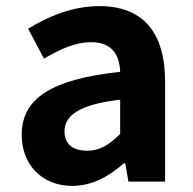

<svg xmlns="http://www.w3.org/2000/svg" viewBox="-20 -594 631 628"><path d="M216 14C281 14 337 -17 385 -60H390L400 0H520V-327C520 -489 447 -574 305 -574C217 -574 137 -540 72 -500L124 -402C176 -433 226 -456 278 -456C347 -456 371 -414 373 -359C148 -335 51 -272 51 -153C51 -57 116 14 216 14ZM265 -101C222 -101 191 -120 191 -164C191 -215 236 -252 373 -268V-156C338 -121 307 -101 265 -101Z"/></svg>

Font: Source Han Sans KR
Style: Bold
Weight: 700
Designer: Ryoko NISHIZUKA 西塚涼子 (kana, bopomofo & ideographs); Paul D. Hunt (Latin, Greek & Cyrillic); Sandoll Communications 산돌커뮤니
Foundry: Adobe
Version: Version 2.004;hotconv 1.0.118;makeotfexe 2.5.65603